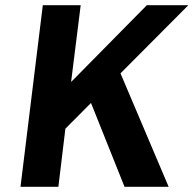

<svg xmlns="http://www.w3.org/2000/svg" viewBox="-20 -720 746 740"><path d="M59 0 145 -700H291L254 -404L546 -700H706L232 -224L205 0ZM460 0 324 -340 439 -450 630 0Z"/></svg>

Font: Inclusive Sans
Style: Italic
Weight: 400
Italic angle: -7°
Designer: Olivia King
Foundry: Olivia King
Version: Version 2.004